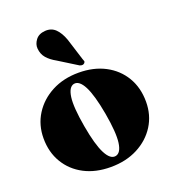

<svg xmlns="http://www.w3.org/2000/svg" viewBox="-135 -831 847 945"><g transform="rotate(-20 288.5 -358.5)"><path d="M292.5 -479Q371 -479 430.5 -447.8Q490 -416.5 523.2 -360.8Q556.5 -305 556.5 -231.5Q556.5 -161.5 521.8 -106.5Q487 -51.5 425.8 -19.8Q364.5 12 284.5 12Q205.5 12 146.2 -19Q87 -50 53.8 -105.5Q20.5 -161 20.5 -233.5Q20.5 -303.5 55.5 -359Q90.5 -414.5 151.8 -446.8Q213 -479 292.5 -479ZM325 -31Q353 -36.5 360 -87.5Q367 -138.5 348.5 -244Q330 -347 305.8 -393.8Q281.5 -440.5 252.5 -435Q225 -429 218 -378.2Q211 -327.5 229.5 -222Q247.5 -119 271.8 -72.2Q296 -25.5 325 -31ZM298.5 -649.5 334.5 -535Q337.5 -529 338.8 -523.5Q340 -518 335 -513Q326 -504 310 -511L212 -572Q182 -588.5 164.2 -609Q146.5 -629.5 144 -659.5Q142 -682.5 158.2 -704.2Q174.5 -726 208 -728.5Q241 -731 262.8 -709.8Q284.5 -688.5 298.5 -649.5Z"/></g></svg>

Font: Fraunces 72pt S000 Black
Style: Regular
Weight: 900
Version: Version 1.000; ttfautohint (v1.8.3)